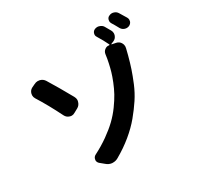

<svg xmlns="http://www.w3.org/2000/svg" viewBox="-187 -1071 1374 1340"><g transform="rotate(-30 500.0 -400.5)"><path d="M351.6 -479.5Q359.4 -465.8 359.4 -452.1Q359.4 -444.3 356.4 -435.5Q349.6 -412.1 329.1 -400.4L296.9 -382.8Q284.2 -375 271.5 -375Q262.7 -375 254.9 -377.9Q232.4 -384.8 221.7 -406.2Q166 -518.6 109.4 -608.4Q101.6 -621.1 101.6 -635.7Q101.6 -642.6 103.5 -649.4Q109.4 -671.9 128.9 -682.6L155.3 -695.3Q169.9 -703.1 184.6 -703.1Q193.4 -703.1 201.2 -701.2Q225.6 -694.3 238.3 -673.8Q289.1 -591.8 351.6 -479.5ZM805.7 -752Q812.5 -740.2 812.5 -727.5Q812.5 -718.8 809.6 -710Q801.8 -687.5 780.3 -678.7L760.7 -670.9Q758.8 -669.9 759.3 -668.5Q759.8 -667 760.7 -667L793.9 -660.2Q816.4 -655.3 828.1 -635.7Q835.9 -623 835.9 -608.4Q835.9 -601.6 834 -593.8Q827.1 -565.4 821.3 -543Q807.6 -491.2 793 -447.3Q778.3 -403.3 755.4 -348.1Q732.4 -293 700.2 -244.1Q668 -195.3 626 -144.5Q584 -93.8 525.9 -45.9Q467.8 2 397.5 42Q378.9 52.7 358.4 52.7Q353.5 52.7 348.6 52.7Q323.2 49.8 303.7 32.2L270.5 4.9Q257.8 -6.8 257.8 -22.5Q257.8 -25.4 258.8 -28.3Q261.7 -47.9 279.3 -56.6Q340.8 -87.9 393.1 -125Q445.3 -162.1 482.9 -198.2Q520.5 -234.4 551.3 -276.9Q582 -319.3 601.6 -355Q621.1 -390.6 637.2 -431.2Q653.3 -471.7 661.6 -500.5Q669.9 -529.3 676.8 -561.5Q684.6 -596.7 688.5 -628.9Q691.4 -649.4 707 -661.1Q719.7 -670.9 733.4 -670.9Q738.3 -670.9 742.2 -669.9Q744.1 -669.9 745.6 -671.9Q747.1 -673.8 746.1 -674.8Q724.6 -719.7 697.3 -763.7Q690.4 -773.4 690.4 -783.2Q690.4 -789.1 692.4 -794.9Q697.3 -811.5 713.9 -818.4Q723.6 -822.3 734.4 -822.3Q742.2 -822.3 750 -819.3Q769.5 -813.5 779.3 -797.9Q793 -775.4 805.7 -752ZM832 -795.9Q826.2 -805.7 826.2 -815.4Q826.2 -821.3 828.1 -827.1Q833 -843.8 848.6 -849.6Q858.4 -854.5 869.1 -854.5Q877 -854.5 885.7 -851.6Q904.3 -845.7 914.1 -829.1Q930.7 -803.7 947.3 -774.4Q953.1 -764.6 953.1 -754.9Q953.1 -748 951.2 -741.2Q945.3 -724.6 928.7 -716.8Q918.9 -712.9 909.2 -712.9Q901.4 -712.9 892.6 -715.8Q875 -721.7 865.2 -738.3Q846.7 -772.5 832 -795.9Z"/></g></svg>

Font: Gen Jyuu Gothic Bold
Style: Bold
Weight: 700
Designer: [Source Han Sans]
Ryoko NISHIZUKA  (kana & ideographs); Paul D. Hunt (Latin, Greek & Cyrillic); Wenlong ZHANG  (bopomofo
Version: Version 1.002.20150607